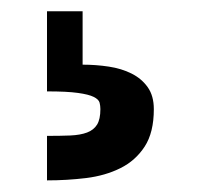

<svg xmlns="http://www.w3.org/2000/svg" viewBox="-20 -51 352 337"><path d="M62.5 187.5Q85.9 187.5 103.5 186.8Q121.1 186 132.8 181.6Q144.5 177.2 150.4 167.7Q156.2 158.2 156.2 140.6Q156.2 134.8 154.8 129.2Q153.3 123.5 144.5 119.1Q135.7 114.7 116.7 112.1Q97.7 109.4 62.5 109.4V-31.2H125V62.5Q148.4 62.5 170.9 65.9Q193.4 69.3 210.9 78.1Q228.5 86.9 239.3 102.1Q250 117.2 250 140.6Q250 181.6 233.9 206.3Q217.8 231 191.4 244.1Q165 257.3 131.3 261.5Q97.7 265.6 62.5 265.6Z"/></svg>

Font: Michroma
Style: Regular
Weight: 400
Version: Version 1.000